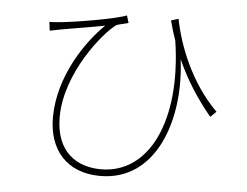

<svg xmlns="http://www.w3.org/2000/svg" viewBox="-52 -772 1103 858"><g transform="rotate(5 500.0 -343.0)"><path d="M920 -309C798 -430 737 -594 715 -708L682 -698C690 -667 699 -637 709 -609C763 -252 642 -8 428 -8C322 -8 224 -65 224 -225C224 -421 383 -616 441 -656C453 -661 482 -666 494 -670L484 -703C435 -683 255 -653 189 -647C172 -645 153 -644 141 -644L146 -605C164 -609 182 -612 196 -615C239 -623 331 -637 391 -649C311 -572 194 -407 194 -220C194 -75 277 22 427 22C678 22 775 -260 740 -529C783 -433 834 -357 894 -284Z"/></g></svg>

Font: Noto Sans T Chinese Thin
Style: Regular
Weight: 100
Designer: Ryoko NISHIZUKA (kana & ideographs); Paul D. Hunt (Latin, Greek & Cyrillic); Wenlong ZHANG (bopomofo); Sandoll Communica
Foundry: Adobe Systems Incorporated
Version: Version 1.000;PS 1;hotconv 1.0.78;makeotf.lib2.5.61930